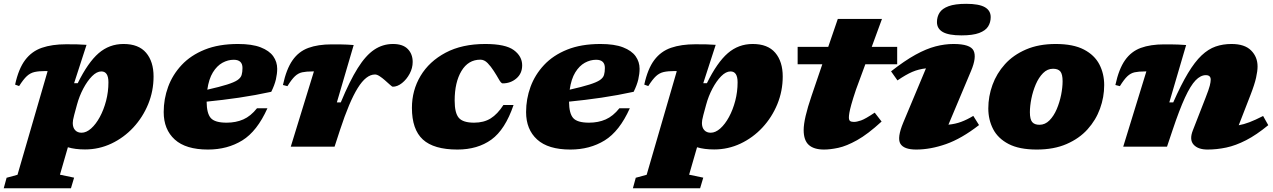

<svg xmlns="http://www.w3.org/2000/svg" viewBox="-60 -767 6657 1004"><path d="M327.5 162 311 217.5H-40.5L-25.5 162.5L31.5 147L189 -395Q185 -395.5 178.5 -395.5Q143.5 -395.5 121 -390.5Q98.5 -385.5 80.5 -369Q62.5 -352.5 40 -317L19 -324.5Q37 -407.5 71.5 -453.2Q106 -499 159.2 -517.2Q212.5 -535.5 286 -535.5Q321.5 -535.5 344 -535Q366.5 -534.5 392.5 -532.5L327.5 -332H346.5Q400 -440.5 455.8 -488.8Q511.5 -537 586 -537Q665 -537 704 -491Q743 -445 743 -367Q743 -291 714.8 -222.2Q686.5 -153.5 637 -100.2Q587.5 -47 522.5 -16.2Q457.5 14.5 384.5 14.5Q333 14.5 295 3L253.5 146.5ZM328 -166Q323.5 -149 322 -139.8Q320.5 -130.5 320.5 -123.5Q320.5 -100 332.8 -86.5Q345 -73 366.5 -73Q391.5 -73 416.5 -95.2Q441.5 -117.5 462 -155.2Q482.5 -193 494.8 -240Q507 -287 507 -336.5Q507 -393.5 470 -393.5Q446 -393.5 421.2 -368.5Q396.5 -343.5 375.5 -303.8Q354.5 -264 342.5 -219.5Z M1338.5 -201Q1284.5 -80.5 1207 -32.8Q1129.5 15 1027.5 15Q911.5 15 853.8 -37.5Q796 -90 796 -181Q796 -249.5 819.2 -313Q842.5 -376.5 890 -427.2Q937.5 -478 1010.8 -507.5Q1084 -537 1184.5 -537Q1258 -537 1303 -519.5Q1348 -502 1368.8 -472.8Q1389.5 -443.5 1389.5 -407.5Q1389.5 -381.5 1382.8 -352Q1376 -322.5 1358.5 -287Q1276.5 -269 1189.8 -256.2Q1103 -243.5 1020.5 -235.5Q1021 -173.5 1042.5 -149.5Q1064 -125.5 1125 -125.5Q1173.5 -125.5 1212.2 -142.5Q1251 -159.5 1284 -201ZM1162 -454.5Q1132 -454.5 1103.2 -438.8Q1074.5 -423 1053.2 -388.5Q1032 -354 1024 -298Q1090 -313 1127.2 -324.8Q1164.5 -336.5 1181.8 -348.2Q1199 -360 1203.5 -375Q1208 -390 1208 -411.5Q1208 -454.5 1162 -454.5Z M1581.5 -393.5H1574Q1541.5 -393.5 1520.5 -389Q1499.5 -384.5 1482.2 -368.2Q1465 -352 1443 -316.5L1419.5 -322.5Q1437.5 -406 1469.8 -452Q1502 -498 1552.5 -516.5Q1603 -535 1675 -535Q1703 -535 1721 -534.8Q1739 -534.5 1754.5 -533.8Q1770 -533 1789.5 -531.5L1701.5 -231.5H1722Q1768.5 -343.5 1810.5 -410.5Q1852.5 -477.5 1897 -507.2Q1941.5 -537 1995 -537Q2046.5 -537 2072.2 -510.8Q2098 -484.5 2098 -443Q2098 -411 2082 -381.2Q2066 -351.5 2042 -332.5Q2018 -313.5 1993.5 -313.5Q1990.5 -313.5 1977.8 -325Q1965 -336.5 1952 -348Q1939 -359.5 1925.2 -368.5Q1911.5 -377.5 1901 -377.5Q1854.5 -377.5 1810.5 -306.5Q1766.5 -235.5 1718 -87.5L1689.5 0H1460.5Z M2452 -455Q2388.5 -455 2353 -395.8Q2317.5 -336.5 2317.5 -241Q2317.5 -176 2339.2 -150.8Q2361 -125.5 2419 -125.5Q2470 -125.5 2505.8 -147.8Q2541.5 -170 2572.5 -218H2625.5Q2581.5 -89 2509.5 -37Q2437.5 15 2332 15Q2208.5 15 2151.2 -37.5Q2094 -90 2094 -203Q2094 -294.5 2139.2 -370.2Q2184.5 -446 2270.2 -491.5Q2356 -537 2477.5 -537Q2583.5 -537 2627 -504.8Q2670.5 -472.5 2670.5 -425.5Q2670.5 -382.5 2640.2 -356.8Q2610 -331 2568.5 -331Q2560.5 -331 2548.8 -352Q2537 -373 2522 -396Q2507 -419.5 2489.8 -437.2Q2472.5 -455 2452 -455Z M3233.5 -201Q3179.5 -80.5 3102 -32.8Q3024.5 15 2922.5 15Q2806.5 15 2748.8 -37.5Q2691 -90 2691 -181Q2691 -249.5 2714.2 -313Q2737.5 -376.5 2785 -427.2Q2832.5 -478 2905.8 -507.5Q2979 -537 3079.5 -537Q3153 -537 3198 -519.5Q3243 -502 3263.8 -472.8Q3284.5 -443.5 3284.5 -407.5Q3284.5 -381.5 3277.8 -352Q3271 -322.5 3253.5 -287Q3171.5 -269 3084.8 -256.2Q2998 -243.5 2915.5 -235.5Q2916 -173.5 2937.5 -149.5Q2959 -125.5 3020 -125.5Q3068.5 -125.5 3107.2 -142.5Q3146 -159.5 3179 -201ZM3057 -454.5Q3027 -454.5 2998.2 -438.8Q2969.5 -423 2948.2 -388.5Q2927 -354 2919 -298Q2985 -313 3022.2 -324.8Q3059.5 -336.5 3076.8 -348.2Q3094 -360 3098.5 -375Q3103 -390 3103 -411.5Q3103 -454.5 3057 -454.5Z M3617.5 162 3601 217.5H3249.5L3264.5 162.5L3321.5 147L3479 -395Q3475 -395.5 3468.5 -395.5Q3433.5 -395.5 3411 -390.5Q3388.5 -385.5 3370.5 -369Q3352.5 -352.5 3330 -317L3309 -324.5Q3327 -407.5 3361.5 -453.2Q3396 -499 3449.2 -517.2Q3502.5 -535.5 3576 -535.5Q3611.5 -535.5 3634 -535Q3656.5 -534.5 3682.5 -532.5L3617.5 -332H3636.5Q3690 -440.5 3745.8 -488.8Q3801.5 -537 3876 -537Q3955 -537 3994 -491Q4033 -445 4033 -367Q4033 -291 4004.8 -222.2Q3976.5 -153.5 3927 -100.2Q3877.5 -47 3812.5 -16.2Q3747.5 14.5 3674.5 14.5Q3623 14.5 3585 3L3543.5 146.5ZM3618 -166Q3613.5 -149 3612 -139.8Q3610.5 -130.5 3610.5 -123.5Q3610.5 -100 3622.8 -86.5Q3635 -73 3656.5 -73Q3681.5 -73 3706.5 -95.2Q3731.5 -117.5 3752 -155.2Q3772.5 -193 3784.8 -240Q3797 -287 3797 -336.5Q3797 -393.5 3760 -393.5Q3736 -393.5 3711.2 -368.5Q3686.5 -343.5 3665.5 -303.8Q3644.5 -264 3632.5 -219.5Z M4111 -431V-522H4271L4321 -668H4552L4498.5 -522H4631.5V-431H4465L4416.5 -299.5Q4400 -250.5 4392 -221.5Q4384 -192.5 4381.5 -177.2Q4379 -162 4379 -153.5Q4379 -138 4385.8 -133.8Q4392.5 -129.5 4405.5 -129.5Q4420 -129.5 4442.5 -137.2Q4465 -145 4514 -178L4550 -131.5Q4477.5 -65 4421.8 -34Q4366 -3 4323.8 6Q4281.5 15 4249 15Q4196 15 4169.2 -9.2Q4142.5 -33.5 4142.5 -87Q4142.5 -145.5 4184 -266.5L4240 -431Z M4839.5 -651.5Q4839.5 -679 4853 -700.5Q4866.5 -722 4900 -734.5Q4933.5 -747 4992.5 -747Q5059 -747 5089.8 -729.5Q5120.5 -712 5120.5 -677.5Q5120.5 -650 5107 -628.5Q5093.5 -607 5060.2 -594.5Q5027 -582 4967.5 -582Q4901 -582 4870.2 -599.5Q4839.5 -617 4839.5 -651.5ZM4663.5 -126.5 4782 -409.5Q4744 -405.5 4710.2 -391Q4676.5 -376.5 4633 -346.5L4599.5 -394Q4670.5 -449.5 4727.2 -480.8Q4784 -512 4832.2 -524.5Q4880.5 -537 4926 -537Q5014 -537 5031 -502.2Q5048 -467.5 5017.5 -395.5L4899.5 -115Q4935.5 -118.5 4966 -129.8Q4996.5 -141 5029.5 -161L5059.5 -113Q4968 -42 4886.8 -13.5Q4805.5 15 4731 15Q4666.5 15 4648.2 -15.5Q4630 -46 4663.5 -126.5Z M5460.5 -537Q5552 -537 5607.8 -508Q5663.5 -479 5688.8 -430.2Q5714 -381.5 5714 -322Q5714 -259 5692.2 -199Q5670.5 -139 5627 -90.8Q5583.5 -42.5 5517.2 -13.8Q5451 15 5361.5 15Q5270 15 5214.2 -14Q5158.5 -43 5133.2 -92Q5108 -141 5108 -200Q5108 -263 5129.8 -323Q5151.5 -383 5195 -431.2Q5238.5 -479.5 5305 -508.2Q5371.5 -537 5460.5 -537ZM5375.5 -114.5Q5405 -114.5 5427.8 -137.5Q5450.5 -160.5 5465.8 -196.2Q5481 -232 5488.8 -271Q5496.5 -310 5496.5 -342Q5496.5 -379 5484.8 -393.2Q5473 -407.5 5446.5 -407.5Q5417 -407.5 5394.2 -384.5Q5371.5 -361.5 5356.2 -325.8Q5341 -290 5333.2 -251Q5325.5 -212 5325.5 -180Q5325.5 -143 5337.5 -128.8Q5349.5 -114.5 5375.5 -114.5Z M5796 -316.5 5772.5 -322.5Q5790.5 -406 5822.8 -452Q5855 -498 5905.5 -516.5Q5956 -535 6028 -535Q6051 -535 6067.5 -534.8Q6084 -534.5 6101.2 -534Q6118.5 -533.5 6142.5 -531.5L6054.5 -231.5H6075Q6116 -324.5 6152 -384.2Q6188 -444 6223.2 -477.2Q6258.5 -510.5 6296.8 -523.8Q6335 -537 6380 -537Q6448.5 -537 6482.2 -503.2Q6516 -469.5 6516 -419.5Q6516 -395.5 6508.2 -360.5Q6500.5 -325.5 6478.5 -269L6417.5 -112Q6443.5 -116.5 6473.8 -128Q6504 -139.5 6545 -160.5L6572 -112.5Q6510 -61.5 6456 -33.8Q6402 -6 6352.5 4.5Q6303 15 6254.5 15Q6204.5 15 6181.5 -10.8Q6158.5 -36.5 6177.5 -85L6244 -255.5Q6261.5 -300 6266.2 -319.2Q6271 -338.5 6271 -350.5Q6271 -374 6245.5 -374Q6218 -374 6191.8 -346.8Q6165.5 -319.5 6136.5 -256.8Q6107.5 -194 6071.5 -86.5L6042.5 0H5813.5L5934.5 -393.5H5927Q5894.5 -393.5 5873.5 -389Q5852.5 -384.5 5835.2 -368.2Q5818 -352 5796 -316.5Z"/></svg>

Font: Newsreader Caption ExtraBold
Style: Italic
Weight: 800
Italic angle: -17°
Designer: Hugues Gentile
Foundry: Production Type
Version: Version 1.001